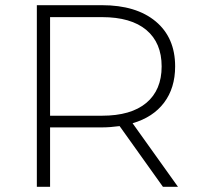

<svg xmlns="http://www.w3.org/2000/svg" viewBox="-20 -720 760 740"><path d="M122 -700H373Q505 -700 580 -637.5Q655 -575 655 -464Q655 -381 612.5 -324.5Q570 -268 491 -245L666 0H608L441 -234Q404 -229 373 -229H173V0H122ZM373 -274Q485 -274 544 -323.5Q603 -373 603 -464Q603 -555 544 -604.5Q485 -654 373 -654H173V-274Z"/></svg>

Font: Goldbeck Next Light
Style: Regular
Weight: 300
Designer: Julieta Ulanovsky
Foundry: Julieta Ulanovsky
Version: Version 7.200